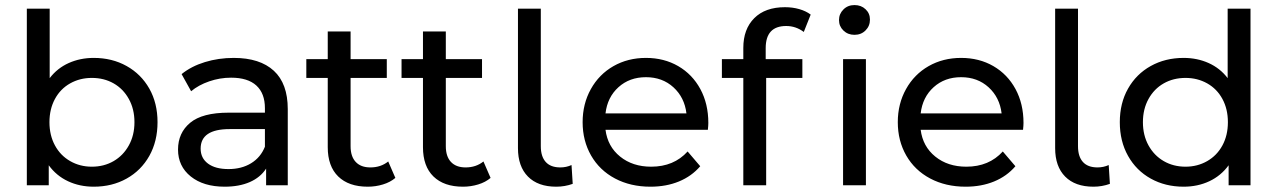

<svg xmlns="http://www.w3.org/2000/svg" viewBox="-20 -716 4936 742"><path d="M469.2 -460.9C431.8 -481.8 389.5 -492.2 342.2 -492.2C307.3 -492.2 275.1 -485.6 245.6 -472.4C216.2 -459.2 191.7 -439.8 172 -414V-682.6H83.7V0H168.4V-77.3C188 -50.3 212.8 -29.7 242.9 -15.6C272.9 -1.5 306.1 5.5 342.2 5.5C389.5 5.5 431.8 -4.9 469.2 -25.8C506.6 -46.6 535.9 -75.9 557.1 -113.6C578.2 -151.3 588.8 -194.7 588.8 -243.8C588.8 -292.9 578.2 -336.1 557.1 -373.5C535.9 -410.9 506.6 -440.1 469.2 -460.9ZM419.1 -93.4C394.2 -79 366.2 -71.8 334.9 -71.8C304.2 -71.8 276.3 -79 251.2 -93.4C226 -107.8 206.4 -128 192.3 -154.1C178.2 -180.2 171.1 -210.1 171.1 -243.8C171.1 -277.5 178.2 -307.4 192.3 -333.5C206.4 -359.6 226 -379.7 251.2 -393.8C276.3 -407.9 304.2 -414.9 334.9 -414.9C366.2 -414.9 394.2 -407.9 419.1 -393.8C443.9 -379.7 463.5 -359.6 477.9 -333.5C492.4 -307.4 499.6 -277.5 499.6 -243.8C499.6 -210.1 492.4 -180.2 477.9 -154.1C463.5 -128 443.9 -107.8 419.1 -93.4Z M1038.3 -442.5C1002.4 -475.6 950.7 -492.2 883.3 -492.2C844 -492.2 806.9 -486.8 772 -476.1C737 -465.4 706.9 -449.9 681.8 -429.6L718.6 -363.4C737.6 -379.3 760.9 -392.1 788.5 -401.6C816.1 -411.1 844.3 -415.8 873.2 -415.8C916.1 -415.8 948.6 -405.7 970.7 -385.5C992.8 -365.2 1003.8 -336.1 1003.8 -298.1V-280.6H864C795.9 -280.6 746.2 -267.6 714.9 -241.5C683.6 -215.4 668 -180.9 668 -138C668 -95.1 684.4 -60.4 717.2 -34C750 -7.7 793.7 5.5 848.3 5.5C885.7 5.5 918.1 -0.5 945.4 -12.4C972.7 -24.4 993.7 -41.7 1008.4 -64.4V0H1092.1V-294.4C1092.1 -360 1074.2 -409.4 1038.3 -442.5ZM950.4 -85.1C925.9 -70.1 896.8 -62.6 863 -62.6C829.3 -62.6 802.9 -69.6 783.9 -83.7C764.9 -97.8 755.4 -117.1 755.4 -141.7C755.4 -192 792.8 -217.1 867.6 -217.1H1003.8V-149C992.8 -121.4 975 -100.1 950.4 -85.1Z M1507.9 -28.5 1480.3 -92C1461.3 -76.7 1438.3 -69 1411.3 -69C1386.7 -69 1367.9 -76.1 1354.7 -90.2C1341.5 -104.3 1334.9 -124.5 1334.9 -150.9V-414.9H1474.8V-487.6H1334.9V-594.3H1246.6V-487.6H1163.8V-414.9H1246.6V-147.2C1246.6 -98.1 1260.1 -60.4 1287.1 -34C1314.1 -7.7 1352.1 5.5 1401.2 5.5C1421.4 5.5 1441 2.6 1460 -3.2C1479.1 -9 1495 -17.5 1507.9 -28.5Z M1875.9 -28.5 1848.3 -92C1829.3 -76.7 1806.3 -69 1779.3 -69C1754.7 -69 1735.9 -76.1 1722.7 -90.2C1709.5 -104.3 1702.9 -124.5 1702.9 -150.9V-414.9H1842.8V-487.6H1702.9V-594.3H1614.6V-487.6H1531.8V-414.9H1614.6V-147.2C1614.6 -98.1 1628.1 -60.4 1655.1 -34C1682.1 -7.7 1720.1 5.5 1769.2 5.5C1789.4 5.5 1809 2.6 1828 -3.2C1847.1 -9 1863 -17.5 1875.9 -28.5Z M2020.4 -33.6C2046.1 -7.5 2082.6 5.5 2129.8 5.5C2151.9 5.5 2173.1 1.8 2193.3 -5.5L2188.7 -78.2C2175.2 -72.1 2160.8 -69 2145.5 -69C2120.3 -69 2101.5 -76.1 2088.9 -90.2C2076.3 -104.3 2070 -124.5 2070 -150.9V-682.6H1981.7V-143.5C1981.7 -96.3 1994.6 -59.6 2020.4 -33.6Z M2715.6 -214.4C2716.8 -225.4 2717.4 -234.3 2717.4 -241C2717.4 -290.1 2707.1 -333.7 2686.6 -371.7C2666 -409.7 2637.5 -439.3 2601 -460.5C2564.5 -481.6 2523 -492.2 2476.4 -492.2C2429.7 -492.2 2387.9 -481.6 2350.8 -460.5C2313.7 -439.3 2284.5 -409.7 2263.4 -371.7C2242.2 -333.7 2231.6 -291 2231.6 -243.8C2231.6 -196 2242.5 -153 2264.3 -115C2286.1 -77 2316.9 -47.4 2356.8 -26.2C2396.6 -5.1 2442.3 5.5 2493.8 5.5C2534.3 5.5 2571 -1.2 2603.8 -14.7C2636.6 -28.2 2664 -47.8 2686.1 -73.6L2637.4 -130.6C2601.8 -91.4 2554.9 -71.8 2496.6 -71.8C2448.8 -71.8 2408.7 -84.8 2376.5 -110.9C2344.3 -136.9 2325.5 -171.4 2320 -214.4ZM2370.1 -379C2398.6 -404.8 2434 -417.7 2476.4 -417.7C2518.7 -417.7 2554.1 -404.6 2582.6 -378.6C2611.1 -352.5 2627.9 -318.9 2632.8 -277.8H2320C2324.9 -319.5 2341.6 -353.3 2370.1 -379Z M2939.1 -529.9C2939.1 -587 2965.5 -615.5 3018.2 -615.5C3043.3 -615.5 3066 -607.8 3086.3 -592.5L3113 -659.6C3100.7 -668.8 3086 -675.9 3068.8 -680.8C3051.6 -685.7 3033.2 -688.2 3013.6 -688.2C2962.7 -688.2 2923.1 -674.1 2894.9 -645.8C2866.7 -617.6 2852.6 -579.3 2852.6 -530.8V-487.6H2769.8V-414.9H2852.6V0H2940.9V-414.9H3080.8V-487.6H2939.1ZM3238.1 -487.6V0H3326.4V-487.6ZM3239.5 -598C3250.8 -587 3265.1 -581.4 3282.2 -581.4C3299.4 -581.4 3313.7 -587.1 3325 -598.5C3336.4 -609.8 3342 -623.8 3342 -640.3C3342 -656.3 3336.4 -669.6 3325 -680.3C3313.7 -691.1 3299.4 -696.4 3282.2 -696.4C3265.1 -696.4 3250.8 -690.8 3239.5 -679.4C3228.1 -668.1 3222.4 -654.4 3222.4 -638.5C3222.4 -622.5 3228.1 -609 3239.5 -598Z M3933.6 -214.4C3934.8 -225.4 3935.4 -234.3 3935.4 -241C3935.4 -290.1 3925.1 -333.7 3904.6 -371.7C3884 -409.7 3855.5 -439.3 3819 -460.5C3782.5 -481.6 3741 -492.2 3694.4 -492.2C3647.7 -492.2 3605.9 -481.6 3568.8 -460.5C3531.7 -439.3 3502.5 -409.7 3481.4 -371.7C3460.2 -333.7 3449.6 -291 3449.6 -243.8C3449.6 -196 3460.5 -153 3482.3 -115C3504.1 -77 3534.9 -47.4 3574.8 -26.2C3614.6 -5.1 3660.3 5.5 3711.8 5.5C3752.3 5.5 3789 -1.2 3821.8 -14.7C3854.6 -28.2 3882 -47.8 3904.1 -73.6L3855.4 -130.6C3819.8 -91.4 3772.9 -71.8 3714.6 -71.8C3666.8 -71.8 3626.7 -84.8 3594.5 -110.9C3562.3 -136.9 3543.5 -171.4 3538 -214.4ZM3588.1 -379C3616.6 -404.8 3652 -417.7 3694.4 -417.7C3736.7 -417.7 3772.1 -404.6 3800.6 -378.6C3829.1 -352.5 3845.9 -318.9 3850.8 -277.8H3538C3542.9 -319.5 3559.6 -353.3 3588.1 -379Z M4096.4 -33.6C4122.1 -7.5 4158.6 5.5 4205.8 5.5C4227.9 5.5 4249.1 1.8 4269.3 -5.5L4264.7 -78.2C4251.2 -72.1 4236.8 -69 4221.5 -69C4196.3 -69 4177.5 -76.1 4164.9 -90.2C4152.3 -104.3 4146 -124.5 4146 -150.9V-682.6H4057.7V-143.5C4057.7 -96.3 4070.6 -59.6 4096.4 -33.6Z M4812.7 -682.6H4724.4V-414C4704.8 -439.8 4680.2 -459.2 4650.8 -472.4C4621.4 -485.6 4589.2 -492.2 4554.2 -492.2C4507 -492.2 4464.7 -481.8 4427.2 -460.9C4389.8 -440.1 4360.5 -410.9 4339.4 -373.5C4318.2 -336.1 4307.6 -292.9 4307.6 -243.8C4307.6 -194.7 4318.2 -151.3 4339.4 -113.6C4360.5 -75.9 4389.8 -46.6 4427.2 -25.8C4464.7 -4.9 4507 5.5 4554.2 5.5C4590.4 5.5 4623.5 -1.5 4653.6 -15.6C4683.6 -29.7 4708.5 -50.3 4728.1 -77.3V0H4812.7ZM4645.3 -93.4C4620.1 -79 4592.2 -71.8 4561.6 -71.8C4530.3 -71.8 4502.2 -79 4477.4 -93.4C4452.5 -107.8 4432.9 -128 4418.5 -154.1C4404.1 -180.2 4396.9 -210.1 4396.9 -243.8C4396.9 -277.5 4404.1 -307.4 4418.5 -333.5C4432.9 -359.6 4452.5 -379.7 4477.4 -393.8C4502.2 -407.9 4530.3 -414.9 4561.6 -414.9C4592.2 -414.9 4620.1 -407.9 4645.3 -393.8C4670.4 -379.7 4690.1 -359.6 4704.2 -333.5C4718.3 -307.4 4725.3 -277.5 4725.3 -243.8C4725.3 -210.1 4718.3 -180.2 4704.2 -154.1C4690.1 -128 4670.4 -107.8 4645.3 -93.4Z"/></svg>

Font: Montserrat Ace
Style: Regular
Weight: 500
Designer: Julieta Ulanovsky
Foundry: Julieta Ulanovsky
Version: Version 1